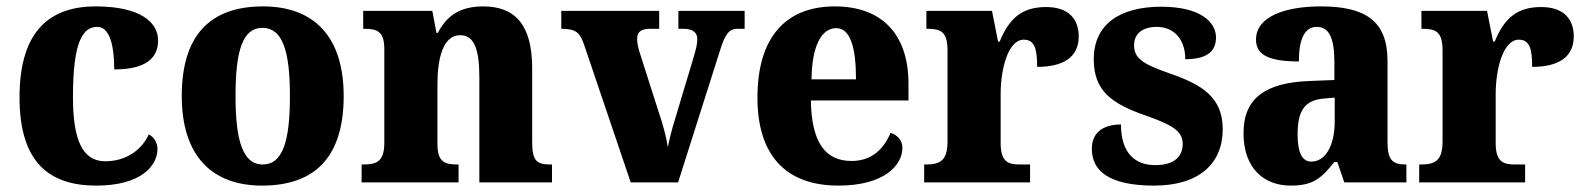

<svg xmlns="http://www.w3.org/2000/svg" viewBox="-20 -570 4952 600"><path d="M281 10C422 10 472 -53 472 -104C472 -123 463 -141 445 -150C424 -103 375 -66 309 -66C237 -66 208 -134 208 -267C208 -436 237 -486 284 -486C324 -486 337 -424 337 -353C453 -353 474 -402 474 -444C474 -500 419 -550 279 -550C145 -550 41 -483 41 -266C41 -59 137 10 281 10Z M799 10C967 10 1054 -82 1054 -270C1054 -458 959 -550 802 -550C635 -550 548 -458 548 -270C548 -82 643 10 799 10ZM801 -56C739 -56 716 -130 716 -270C716 -411 738 -483 800 -483C863 -483 886 -411 886 -270C886 -130 864 -56 801 -56Z M1110 0H1413V-56H1409C1368 -56 1347 -65 1347 -121V-306C1347 -387 1364 -460 1418 -460C1465 -460 1478 -410 1478 -325V0H1705V-56H1701C1659 -56 1643 -65 1643 -126V-357C1643 -492 1590 -550 1490 -550C1412 -550 1374 -516 1348 -467H1344L1331 -536H1115V-480H1119C1160 -480 1181 -471 1181 -416V-124C1181 -65 1157 -56 1115 -56H1110Z M1804 -434 1951 0H2099L2229 -409C2246 -465 2259 -480 2285 -480H2307V-536H2100V-480H2117C2147 -480 2159 -466 2159 -449C2159 -431 2155 -417 2149 -396L2089 -196C2080 -168 2072 -135 2067 -110C2062 -142 2053 -177 2039 -218L1979 -406C1975 -419 1971 -434 1971 -449C1971 -469 1982 -480 2011 -480H2040V-536H1734V-480C1776 -480 1791 -471 1804 -434Z M2600 10C2744 10 2800 -54 2800 -108C2800 -132 2784 -148 2763 -155C2742 -105 2705 -67 2641 -67C2559 -67 2516 -125 2514 -256H2819V-308C2819 -467 2732 -550 2589 -550C2435 -550 2347 -453 2347 -265C2347 -91 2430 10 2600 10ZM2655 -322H2516C2517 -426 2547 -482 2593 -482C2637 -482 2655 -423 2655 -322Z M2868 0H3199V-56H3167C3131 -56 3107 -64 3107 -123V-276C3107 -356 3131 -446 3179 -446C3214 -446 3221 -416 3221 -361C3301 -361 3351 -390 3351 -456C3351 -509 3321 -548 3249 -548C3175 -548 3134 -514 3104 -440H3099L3080 -536H2875V-480H2879C2920 -480 2941 -471 2941 -412V-128C2941 -65 2915 -56 2872 -56H2868Z M3587 10C3727 10 3801 -59 3801 -166C3801 -266 3737 -305 3637 -340C3550 -370 3524 -388 3524 -429C3524 -466 3552 -486 3595 -486C3646 -486 3684 -450 3684 -385C3750 -385 3780 -408 3780 -453C3780 -501 3731 -549 3609 -549C3482 -549 3398 -496 3398 -385C3398 -287 3452 -246 3563 -208C3642 -180 3676 -161 3676 -120C3676 -83 3652 -54 3590 -54C3525 -54 3483 -94 3483 -181C3434 -181 3392 -161 3392 -105C3392 -39 3441 10 3587 10Z M4013 10C4082 10 4108 -11 4150 -64H4159L4181 0H4375V-56H4372C4330 -56 4316 -72 4316 -126V-380C4316 -505 4246 -550 4108 -550C3997 -550 3905 -519 3905 -446C3905 -397 3948 -378 4039 -378C4039 -448 4057 -486 4095 -486C4135 -486 4150 -448 4150 -374V-320L4074 -317C3934 -312 3866 -263 3866 -154C3866 -42 3932 10 4013 10ZM4078 -65C4048 -65 4035 -95 4035 -150C4035 -221 4055 -257 4117 -262L4151 -265V-191C4151 -115 4122 -65 4078 -65Z M4415 0H4746V-56H4714C4678 -56 4654 -64 4654 -123V-276C4654 -356 4678 -446 4726 -446C4761 -446 4768 -416 4768 -361C4848 -361 4898 -390 4898 -456C4898 -509 4868 -548 4796 -548C4722 -548 4681 -514 4651 -440H4646L4627 -536H4422V-480H4426C4467 -480 4488 -471 4488 -412V-128C4488 -65 4462 -56 4419 -56H4415Z"/></svg>

Font: Noto Serif Georgian SemiCondensed ExtraBold
Style: Regular
Weight: 800
Width: 4
Designer: Monotype Design Team, Akaki Razmadze
Foundry: Google LLC
Version: Version 2.003